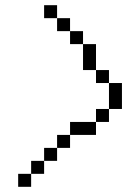

<svg xmlns="http://www.w3.org/2000/svg" viewBox="-20 -720 490 740"><path d="M400 -400V-450H350V-400ZM50 0H100V-50H50ZM100 -50H150V-100H100ZM150 -100H200V-150H150ZM150 -650H200V-700H150ZM200 -150H250V-200H200ZM200 -600H250V-650H200ZM250 -200H350V-250H250ZM250 -550H300V-600H250ZM300 -450H350V-550H300ZM350 -250H400V-300H350ZM400 -300H450V-400H400Z"/></svg>

Font: LS-VG5000 Light Shifted
Style: Regular
Weight: 400
Designer: Justin Bihan, 2021
Foundry: Justin Bihan, 2021
Version: Version 1.000;Glyphs 3.1.2 (3151)